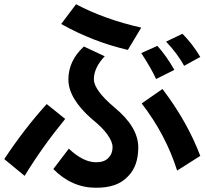

<svg xmlns="http://www.w3.org/2000/svg" viewBox="-23 -748 963 904"><path d="M579 -513Q415 -551 265 -635L335 -728Q469 -657 642 -618ZM844 -438Q813 -495 759 -552L836 -589Q883 -542 920 -480ZM712 -376Q688 -428 642 -498L718 -532Q761 -484 798 -419ZM301 -48Q369 16 429 16Q468 16 487 -4Q507 -24 507 -55Q507 -81 482 -115.5Q457 -150 408 -189Q299 -285 299 -374Q299 -462 372 -529L470 -483Q419 -429 419 -375Q419 -324 516 -242Q628 -150 628 -54Q628 34 580 82Q554 110 517 123Q480 136 429 136Q315 136 228 48ZM811 55Q757 -115 644 -261L742 -329Q859 -175 920 -14ZM284 -188Q175 -55 93 80L-3 1Q94 -145 197 -258Z"/></svg>

Font: LINE Seed Sans KR Bold
Style: Regular
Weight: 700
Designer: LINE BX Design & Sandoll Inc & Dalton Maag Ltd
Foundry: Sandoll Inc.
Version: Version 1.000